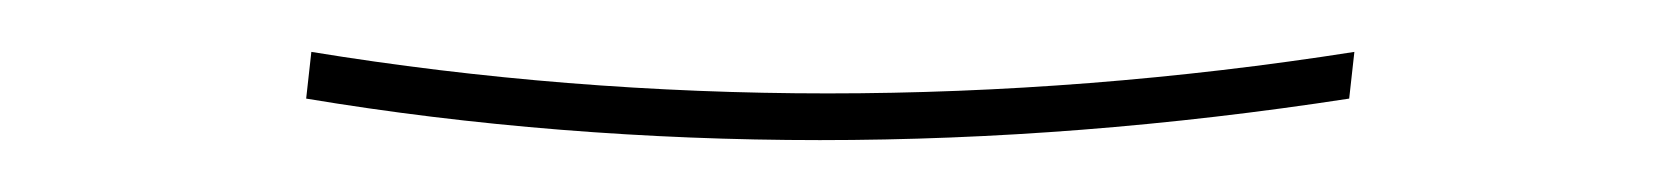

<svg xmlns="http://www.w3.org/2000/svg" viewBox="-20 -369 640 74"><path d="M296 -315Q246 -315 196 -319Q146 -323 98 -331L100 -349Q149 -341 199 -337Q249 -333 299 -333Q349 -333 400 -337Q451 -341 502 -349L500 -331Q448 -323 397 -319Q346 -315 296 -315Z"/></svg>

Font: Iosevka Thin Extended
Style: Italic
Weight: 100
Width: 7
Italic angle: -9°
Monospace: yes
Designer: Belleve Invis
Foundry: Belleve Invis
Version: Version 32.5.0; ttfautohint (v1.8.4)